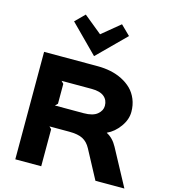

<svg xmlns="http://www.w3.org/2000/svg" viewBox="-158 -1275 1233 1398"><g transform="rotate(15 458.5 -575.5)"><path d="M619.1 -544.9Q619.1 -588.4 588.1 -613.8Q557.1 -639.2 495.1 -639.2H267.1L285.2 -621.1V-471.2L267.1 -453.1H483.9Q552.7 -453.1 585.9 -480.7Q619.1 -508.3 619.1 -544.9ZM764.2 -274.9 912.1 0H693.8L579.1 -214.8Q556.2 -257.8 519.8 -276.9Q483.4 -295.9 417 -295.9H268.1L285.2 -278.8V0H89.8V-810.1H495.1Q545.4 -810.1 591.8 -800.5Q638.2 -791 679.4 -770.3Q720.7 -749.5 751 -719.7Q781.2 -689.9 799.1 -646.7Q816.9 -603.5 816.9 -551.8Q816.9 -494.1 777.6 -439.5Q738.3 -384.8 684.1 -359.9V-357.9Q732.4 -334 764.2 -274.9ZM585.9 -1150.9 657.2 -1081.1 450.2 -875H448.2L243.2 -1081.1L313 -1150.9L450.2 -1039.1Z"/></g></svg>

Font: Sinkin Sans 800 Black
Style: Regular
Weight: 900
Designer: Keith Bates
Foundry: K-Type
Version: Sinkin Sans (version 1.0)  by Keith Bates   •   © 2014   www